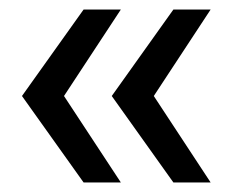

<svg xmlns="http://www.w3.org/2000/svg" viewBox="-20 -469 497 402"><path d="M155 -87 26 -268 155 -449H233L114 -268L233 -87ZM343 -87 214 -268 343 -449H421L302 -268L421 -87Z"/></svg>

Font: Mulish Medium
Style: Regular
Weight: 500
Designer: Vernon Adams
Foundry: Vernon Adams
Version: Version 3.603; ttfautohint (v1.8.3)